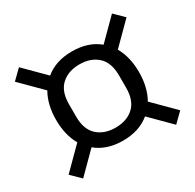

<svg xmlns="http://www.w3.org/2000/svg" viewBox="-130 -778 872 858"><g transform="rotate(-30 306.0 -349.0)"><path d="M306 -119Q222 -119 168 -164L66 -62L18 -109L124 -215Q92 -271 92 -349Q92 -427 124 -483L18 -589L66 -636L168 -534Q222 -579 306 -579Q390 -579 444 -534L546 -636L594 -589L488 -483Q520 -427 520 -349Q520 -271 488 -215L594 -109L546 -62L444 -164Q390 -119 306 -119ZM306 -186Q364 -186 399.5 -218.5Q435 -251 435 -317V-381Q435 -447 399.5 -479.5Q364 -512 306 -512Q248 -512 212.5 -479.5Q177 -447 177 -381V-317Q177 -251 212.5 -218.5Q248 -186 306 -186Z"/></g></svg>

Font: IBM Plex Sans Devanagari
Style: Regular
Weight: 400
Designer: Mike Abbink, Paul van der Laan, Pieter van Rosmalen, Erin McLaughlin
Foundry: Bold Monday
Version: Version 1.1